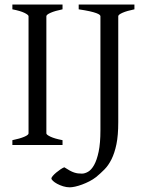

<svg xmlns="http://www.w3.org/2000/svg" viewBox="-20 -635 643 841"><path d="M34.2 0V-21Q67.4 -27.8 86.2 -35.9Q105 -43.9 105 -50.8V-564Q105 -569.8 87.2 -578.6Q69.3 -587.4 34.2 -594.2V-615.2H253.9V-594.2Q220.7 -587.4 201.9 -579.1Q183.1 -570.8 183.1 -564V-50.8Q183.1 -44.9 200.9 -36.4Q218.8 -27.8 253.9 -21V0ZM568.8 -594.2Q535.6 -587.4 516.8 -579.1Q498 -570.8 498 -564V-100.1Q498 -42 490 -3.2Q481.9 35.6 468.5 62.5Q455.1 89.4 437.5 107.2Q419.9 125 400.9 140.6Q387.7 150.9 371.6 159.2Q355.5 167.5 339.6 173.3Q323.7 179.2 309.3 182.4Q294.9 185.5 285.6 185.5Q271 185.5 256.3 180.9Q241.7 176.3 230.5 170.2Q219.2 164.1 212.2 157.5Q205.1 150.9 205.1 146.5Q205.1 142.6 211.4 135.3Q217.8 127.9 226.6 120.6Q235.4 113.3 245.1 106.7Q254.9 100.1 261.7 97.7Q275.4 106.4 285.6 112.1Q295.9 117.7 304.7 120.6Q313.5 123.5 321.5 124.5Q329.6 125.5 338.9 125.5Q351.6 125.5 366 117.2Q380.4 108.9 392.3 87.6Q404.3 66.4 412.1 29.3Q419.9 -7.8 419.9 -64.9V-564Q419.9 -566.9 416 -570.3Q412.1 -573.7 401.6 -577.6Q391.1 -581.5 372.6 -585.7Q354 -589.8 324.7 -594.2V-615.2H568.8V-594.2Z"/></svg>

Font: Gentium
Style: Regular
Weight: 400
Designer: J. Victor Gaultney
Version: Version 1.03; 2011; OFL 1.1 release